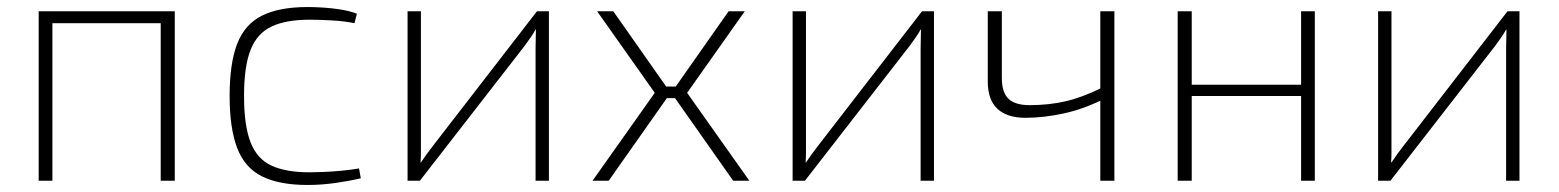

<svg xmlns="http://www.w3.org/2000/svg" viewBox="-20 -514 4432 546"><path d="M477 -482V0H437V-482ZM129 -482V0H90V-482ZM445 -482V-448H124V-482Z M855 -494Q874 -494 898.5 -492.5Q923 -491 948.5 -487Q974 -483 995 -475L988 -448Q960 -454 923 -456Q886 -458 861 -458Q793 -458 752 -438.5Q711 -419 692.5 -372Q674 -325 674 -241Q674 -157 692.5 -109.5Q711 -62 752 -43Q793 -24 861 -24Q876 -24 900 -25Q924 -26 951 -28.5Q978 -31 1001 -35L1006 -7Q972 1 932.5 6.5Q893 12 855 12Q774 12 725 -12.5Q676 -37 654.5 -93Q633 -149 633 -241Q633 -334 654.5 -389.5Q676 -445 725 -469.5Q774 -494 855 -494Z M1541 -482V0H1503V-375Q1503 -389 1503.5 -402.5Q1504 -416 1504 -430H1503Q1497 -419 1489 -407.5Q1481 -396 1473 -385L1174 0H1139V-482H1177V-110Q1177 -95 1177 -81Q1177 -67 1176 -52H1177Q1185 -64 1194 -76.5Q1203 -89 1211 -99L1507 -482Z M2098 -482 1934 -250 2111 0H2065L1889 -250L2052 -482ZM1724 -482 1887 -250 1711 0H1665L1842 -250L1678 -482ZM1920 -268V-235H1855V-268Z M2636 -482V0H2598V-375Q2598 -389 2598.5 -402.5Q2599 -416 2599 -430H2598Q2592 -419 2584 -407.5Q2576 -396 2568 -385L2269 0H2234V-482H2272V-110Q2272 -95 2272 -81Q2272 -67 2271 -52H2272Q2280 -64 2289 -76.5Q2298 -89 2306 -99L2602 -482Z M2829 -482V-292Q2829 -251 2848 -233Q2867 -215 2908 -215Q2963 -215 3010.5 -226Q3058 -237 3119 -267L3122 -234Q3063 -204 3005.5 -191.5Q2948 -179 2896 -179Q2844 -179 2816.5 -204.5Q2789 -230 2789 -282V-482ZM3149 -482V0H3109V-482Z M3369 -482V0H3329V-482ZM3689 -273V-241H3363V-273ZM3719 -482V0H3680V-482Z M4301 -482V0H4263V-375Q4263 -389 4263.5 -402.5Q4264 -416 4264 -430H4263Q4257 -419 4249 -407.5Q4241 -396 4233 -385L3934 0H3899V-482H3937V-110Q3937 -95 3937 -81Q3937 -67 3936 -52H3937Q3945 -64 3954 -76.5Q3963 -89 3971 -99L4267 -482Z"/></svg>

Font: Exo 2 ExtraLight
Style: Regular
Weight: 250
Designer: Natanael Gama
Foundry: Natanael Gama
Version: Version 2.010